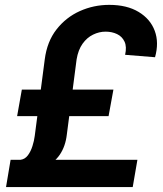

<svg xmlns="http://www.w3.org/2000/svg" viewBox="-20 -757 661 777"><path d="M517.1 0H4.4L22.9 -110.4H536.1ZM419.4 -287.1H49.3L68.4 -394.5H439ZM290 -516.6 250.5 -212.9Q245.1 -165 221.9 -130.9Q198.7 -96.7 151.4 -75.2L63.5 -110.4Q81.1 -112.8 92.8 -128.4Q104.5 -144 111.3 -165.8Q118.2 -187.5 120.6 -207L161.1 -516.6Q170.4 -588.9 208.7 -637.9Q247.1 -687 303.2 -712.2Q359.4 -737.3 421.9 -737.3Q493.7 -737.3 541 -708.7Q588.4 -680.2 606.2 -632.3Q624 -584.5 607.4 -525.4L486.3 -535.2Q493.7 -567.9 483.9 -588.6Q474.1 -609.4 453.6 -619.1Q433.1 -628.9 407.2 -628.9Q381.3 -628.9 356.7 -616.9Q332 -605 314.2 -580.1Q296.4 -555.2 290 -516.6Z"/></svg>

Font: Inter Tight SemiBold
Style: Italic
Weight: 600
Italic angle: -9.39999°
Designer: Rasmus Andersson
Foundry: rsms
Version: Version 3.004